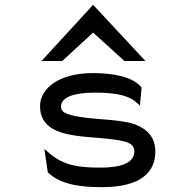

<svg xmlns="http://www.w3.org/2000/svg" viewBox="-20 -765 790 796"><path d="M238 -512 366 -630 496 -512H583L366 -745L152 -512ZM180 -49C231 0 314 11 403 11C571 11 624 -57 624 -136C624 -201 585 -232 538 -250C468 -274 351 -267 274 -288C250 -295 233 -302 233 -323C233 -365 294 -381 373 -381C471 -381 519 -367 553 -334L560 -327L567 -402L566 -403C531 -447 448 -462 366 -462C225 -462 146 -399 146 -325C146 -241 213 -215 291 -203C357 -193 442 -193 498 -178C521 -171 537 -161 537 -138C537 -89 482 -70 395 -70C288 -70 233 -85 174 -139L164 -148L178 -51Z"/></svg>

Font: Charger Monospace
Style: Regular
Weight: 400
Designer: Jasper
Foundry: Cannot Into Space Fonts
Version: Version 0.980